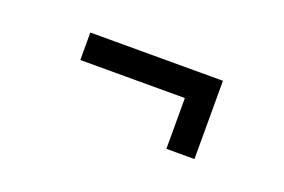

<svg xmlns="http://www.w3.org/2000/svg" viewBox="-37 -332 447 302"><g transform="rotate(20 186.5 -181.5)"><path d="M76 -201V-247H298V-201ZM251 -116V-247H298V-116Z"/></g></svg>

Font: Darker Grotesque Light Medium
Style: Regular
Weight: 500
Version: Version 1.000;gftools[0.9.28]